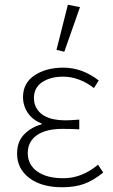

<svg xmlns="http://www.w3.org/2000/svg" viewBox="-20 -777 475 809"><path d="M242 12Q155 12 103.5 -27Q52 -66 52 -130Q52 -180 81.5 -210.5Q111 -241 155 -253V-257Q118 -271 97.5 -301Q77 -331 77 -368Q77 -427 125.5 -459.5Q174 -492 247 -492Q326 -492 396 -438L376 -406Q313 -454 246 -454Q193 -454 158 -431Q123 -408 123 -364Q123 -322 156 -296Q189 -270 258 -270Q276 -270 314 -273V-232Q286 -234 244 -234Q173 -234 135 -207Q97 -180 97 -132Q97 -83 137 -54.5Q177 -26 247 -26Q325 -26 393 -83L415 -50Q373 -16 334 -2Q295 12 242 12ZM218 -567 266 -757 317 -747 251 -559Z"/></svg>

Font: Toshiba Sans Light
Style: Regular
Weight: 300
Designer: Paul D. Hunt
Foundry: Toshiba Corporation
Version: Version 2.020;PS 2.0;hotconv 1.0.86;makeotf.lib2.5.63406